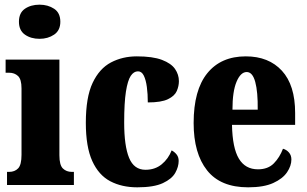

<svg xmlns="http://www.w3.org/2000/svg" viewBox="-20 -791 1313 821"><path d="M149 -625Q112 -625 86.5 -643Q61 -661 61 -698Q61 -736 86.5 -753.5Q112 -771 149 -771Q185 -771 211.5 -753.5Q238 -736 238 -698Q238 -661 211.5 -643Q185 -625 149 -625ZM10 0V-56H19Q43 -56 57.5 -71Q72 -86 72 -129V-413Q72 -452 57 -466Q42 -480 19 -480H4V-536H234V-127Q234 -85 249 -70.5Q264 -56 287 -56H296V0Z M567 10Q501 10 451.5 -16Q402 -42 374.5 -102.5Q347 -163 347 -266Q347 -375 376 -436.5Q405 -498 454.5 -524Q504 -550 565 -550Q633 -550 672.5 -535Q712 -520 728.5 -496Q745 -472 745 -444Q745 -423 736 -402Q727 -381 698.5 -367Q670 -353 612 -353Q612 -389 608 -419Q604 -449 595 -467.5Q586 -486 570 -486Q552 -486 539 -466.5Q526 -447 518.5 -399.5Q511 -352 511 -267Q511 -167 532 -116Q553 -65 602 -65Q643 -65 671.5 -88.5Q700 -112 714 -148Q727 -141 735.5 -130Q744 -119 744 -103Q744 -78 729.5 -52Q715 -26 676.5 -8Q638 10 567 10Z M1041 10Q923 10 865.5 -62.5Q808 -135 808 -265Q808 -406 866.5 -478Q925 -550 1031 -550Q1129 -550 1185.5 -488.5Q1242 -427 1242 -308V-257H972Q974 -158 1001.5 -112.5Q1029 -67 1083 -67Q1126 -67 1151 -92.5Q1176 -118 1190 -155Q1205 -151 1215.5 -139Q1226 -127 1226 -109Q1226 -82 1207.5 -54.5Q1189 -27 1148.5 -8.5Q1108 10 1041 10ZM1082 -322Q1083 -398 1071.5 -440.5Q1060 -483 1035 -483Q1009 -483 991.5 -441.5Q974 -400 974 -322Z"/></svg>

Font: Noto Serif Tamil ExtraCondensed Black
Style: Italic
Weight: 900
Width: 2
Italic angle: -12°
Designer: Indian Type Foundry, Tom Grace, and the Monotype Design Team
Foundry: Monotype Imaging Inc.
Version: Version 2.003; ttfautohint (v1.8.4.7-5d5b)